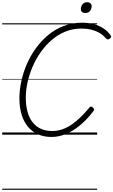

<svg xmlns="http://www.w3.org/2000/svg" viewBox="-20 -1221 1028 1741"><path d="M447 21Q380 21 326 -2.5Q272 -26 234 -71Q196 -116 176 -181.5Q156 -247 156 -331Q156 -404 173 -483Q190 -562 223 -638.5Q256 -715 305 -783Q354 -851 417 -903.5Q480 -956 557.5 -985.5Q635 -1015 724 -1015Q783 -1015 832 -1001.5Q881 -988 919.5 -962.5Q958 -937 984 -899Q990 -890 986.5 -882.5Q983 -875 971 -868Q961 -862 955 -863.5Q949 -865 937 -877Q911 -906 878.5 -924.5Q846 -943 806.5 -952.5Q767 -962 718 -962Q641 -962 574 -935Q507 -908 451 -860Q395 -812 351 -750.5Q307 -689 276.5 -618.5Q246 -548 230 -475.5Q214 -403 214 -335Q214 -262 230 -205.5Q246 -149 277 -110.5Q308 -72 352.5 -52.5Q397 -33 454 -33Q502 -33 547 -49Q592 -65 633.5 -94Q675 -123 714.5 -162Q754 -201 791 -246Q799 -256 806.5 -254.5Q814 -253 823 -245Q832 -238 833 -229.5Q834 -221 825 -211Q767 -135 704 -83.5Q641 -32 576.5 -5.5Q512 21 447 21ZM753 -1103Q736 -1103 724.5 -1111.5Q713 -1120 713 -1139Q713 -1162 728 -1181.5Q743 -1201 771 -1201Q788 -1201 799.5 -1192Q811 -1183 811 -1165Q811 -1141 796.5 -1122Q782 -1103 753 -1103ZM0 490H861V500H0ZM0 -20H861V0H0ZM0 -505H861V-500H0ZM0 -1010H861V-1000H0Z"/></svg>

Font: Playwrite NZ Guides
Style: Regular
Weight: 400
Designer: Veronika Burian, José Scaglione
Foundry: TypeTogether
Version: Version 1.003